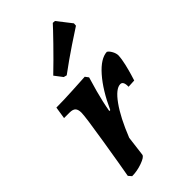

<svg xmlns="http://www.w3.org/2000/svg" viewBox="-232 -797 867 867"><g transform="rotate(-45 201.5 -363.5)"><path d="M102 -357Q102 -377 93.5 -386Q85 -395 64 -395H29L38 -453Q84 -453 146 -456.5Q208 -460 227 -461L239 -445Q234 -430 219.5 -377.5Q205 -325 196 -273H202Q242 -361 289 -414.5Q336 -468 377 -470Q386 -465 394 -451Q402 -437 403 -423Q402 -399 395 -369.5Q388 -340 381.5 -318.5Q375 -297 373 -291L335 -289Q336 -324 317 -324Q288 -324 249.5 -270.5Q211 -217 174 -124L162 -28Q160 -16 126.5 -4Q93 8 61 8L48 -7Q57 -56 79.5 -194Q102 -332 102 -357ZM174 -523 159 -527 130 -565Q181 -614 232 -666.5Q283 -719 297 -735L310 -734L363 -666L362 -652Q346 -642 289 -604Q232 -566 174 -523Z"/></g></svg>

Font: Alegreya
Style: Bold Italic
Weight: 700
Italic angle: -7°
Designer: Juan Pablo del Peral
Foundry: Huerta Tipografica
Version: Version 2.007; ttfautohint (v1.6)